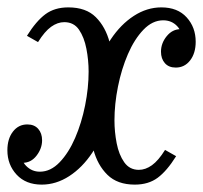

<svg xmlns="http://www.w3.org/2000/svg" viewBox="-30 -490 550 520"><path d="M335 10Q288 10 261 -16.5Q234 -43 223 -85Q212 -127 212 -173Q212 -235 227.5 -289Q243 -343 270 -383.5Q297 -424 332.5 -447Q368 -470 407 -470Q451 -470 475.5 -443Q500 -416 500 -377Q500 -346 485 -326.5Q470 -307 446 -307Q427 -307 416.5 -319Q406 -331 406 -350Q406 -373 421.5 -392Q437 -411 459 -411Q477 -411 484.5 -399Q492 -387 492 -373H465Q465 -403 450 -419Q435 -435 412 -435Q383 -435 358.5 -409.5Q334 -384 316.5 -343.5Q299 -303 289.5 -255.5Q280 -208 280 -164Q280 -133 286 -102Q292 -71 306.5 -50.5Q321 -30 346 -30Q364 -30 381.5 -42.5Q399 -55 417 -84L447 -67Q422 -27 397 -8.5Q372 10 335 10ZM83 10Q40 10 15 -17Q-10 -44 -10 -83Q-10 -114 5 -133.5Q20 -153 44 -153Q63 -153 73.5 -141Q84 -129 84 -110Q84 -88 69 -68.5Q54 -49 31 -49Q13 -49 5.5 -61Q-2 -73 -2 -87H25Q25 -57 40.5 -41Q56 -25 78 -25Q107 -25 131.5 -50.5Q156 -76 173.5 -116.5Q191 -157 200.5 -204.5Q210 -252 210 -296Q210 -327 204 -358Q198 -389 184 -409.5Q170 -430 144 -430Q126 -430 108.5 -417.5Q91 -405 73 -376L43 -393Q68 -433 93 -451.5Q118 -470 155 -470Q203 -470 229.5 -443.5Q256 -417 267 -375Q278 -333 278 -287Q278 -225 262.5 -171Q247 -117 220 -76.5Q193 -36 157.5 -13Q122 10 83 10Z"/></svg>

Font: Brygada 1918
Style: Italic
Weight: 400
Italic angle: -8°
Designer: Mateusz Machalski | Borys Kosmynka | Przemek Hoffer
Foundry: NIEPODLEGLA 2018
Version: Version 3.006